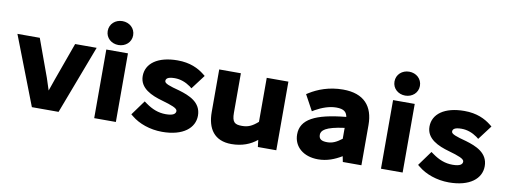

<svg xmlns="http://www.w3.org/2000/svg" viewBox="-60 -1024 3559 1353"><g transform="rotate(10 1720.0 -348.0)"><path d="M393 0 579 -491H425L328 -222C318 -194 308 -166 298 -136C289 -164 279 -194 270 -222L172 -491H12L202 0Z M817 -622C817 -673 776 -708 726 -708C676 -708 635 -673 635 -622C635 -572 676 -537 726 -537C776 -537 817 -572 817 -622ZM803 0V-491H648V0Z M916 -60C967 -18 1047 12 1135 12C1286 12 1365 -56 1365 -144C1365 -240 1278 -274 1204 -296C1132 -315 1096 -327 1096 -345C1096 -361 1107 -376 1159 -376C1199 -376 1237 -362 1271 -338L1286 -326L1363 -428L1348 -440C1306 -473 1247 -503 1157 -503C1015 -503 933 -442 933 -352C933 -264 1020 -227 1098 -205C1168 -185 1210 -170 1210 -150C1210 -131 1195 -115 1139 -115C1086 -115 1041 -133 995 -166L978 -178L901 -72Z M1631 12C1707 12 1767 -12 1813 -50L1819 0H1951V-491H1796V-176C1754 -139 1725 -127 1682 -127C1632 -127 1611 -139 1611 -209V-491H1456V-187C1456 -68 1508 12 1631 12Z M2251 12C2315 12 2369 -10 2419 -40L2427 0H2560V-288C2560 -421 2492 -503 2341 -503C2241 -503 2161 -471 2105 -436L2089 -426L2150 -314L2168 -325C2213 -350 2265 -370 2316 -370C2372 -370 2390 -350 2396 -317C2176 -296 2076 -243 2076 -136C2076 -48 2146 12 2251 12ZM2398 -239V-161C2360 -132 2331 -118 2294 -118C2253 -118 2234 -130 2234 -161C2234 -191 2261 -221 2398 -239Z M2869 -622C2869 -673 2828 -708 2778 -708C2728 -708 2687 -673 2687 -622C2687 -572 2728 -537 2778 -537C2828 -537 2869 -572 2869 -622ZM2855 0V-491H2700V0Z M2968 -60C3019 -18 3099 12 3187 12C3338 12 3417 -56 3417 -144C3417 -240 3330 -274 3256 -296C3184 -315 3148 -327 3148 -345C3148 -361 3159 -376 3211 -376C3251 -376 3289 -362 3323 -338L3338 -326L3415 -428L3400 -440C3358 -473 3299 -503 3209 -503C3067 -503 2985 -442 2985 -352C2985 -264 3072 -227 3150 -205C3220 -185 3262 -170 3262 -150C3262 -131 3247 -115 3191 -115C3138 -115 3093 -133 3047 -166L3030 -178L2953 -72Z"/></g></svg>

Font: Falling Sky
Style: ExBd
Weight: 400
Designer: Paul D. Hunt
Foundry: Adobe Systems Incorporated
Version: Version 1.02